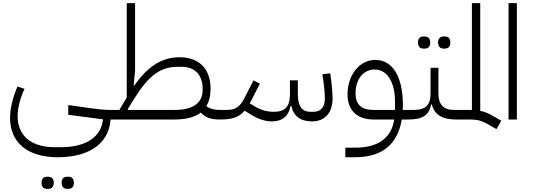

<svg xmlns="http://www.w3.org/2000/svg" viewBox="-20 -760 3388 1221"><path d="M407 441H415C436 441 450 429 450 402C450 376 436 364 415 364H407C386 364 372 376 372 402C372 429 386 441 407 441ZM279 441H287C308 441 322 429 322 402C322 376 308 364 287 364H279C258 364 244 376 244 402C244 429 258 441 279 441ZM347 240C559 240 684 143 684 -22L675 -32V-61C646 -61 594 -66 555 -72L414 -92V-30L635 -1C624 111 527 176 368 176H326C179 176 92 103 92 -22C92 -74 109 -137 136 -195L91 -210C62 -142 44 -71 44 -10C44 147 156 240 347 240Z M1379 0 1395 -16V-61H1379C1341 -61 1317 -67 1292 -85C1310 -114 1319 -151 1319 -197C1319 -322 1246 -396 1122 -396C1017 -396 925 -346 833 -215L830 -217L839 -310V-740H786V-140L739 -61H675L659 -45V0H1089C1161 0 1218 -14 1257 -44C1289 -11 1322 0 1379 0ZM1089 -61H795L792 -66L836 -136C928 -284 1004 -335 1109 -335H1135C1220 -335 1269 -284 1269 -191C1269 -102 1205 -61 1089 -61Z M1379 0C1455 0 1499 -13 1536 -56L1570 -35C1620 -3 1666 12 1710 12C1774 12 1815 -20 1828 -86H1833C1846 -23 1890 12 1964 12C2045 12 2095 -41 2095 -136C2095 -162 2092 -202 2087 -242L2080 -294L2030 -288L2038 -234C2043 -196 2046 -159 2046 -136C2046 -76 2019 -49 1972 -49H1956C1899 -49 1874 -85 1874 -163V-249H1824V-163C1824 -79 1791 -49 1720 -49C1678 -49 1636 -60 1591 -89L1568 -103C1572 -110 1575 -115 1578 -121L1633 -228L1592 -249L1539 -145C1507 -80 1480 -61 1420 -61H1395L1379 -45Z M2176 240H2238C2411 240 2509 157 2535 0H2574L2590 -16V-61H2541C2542 -71 2542 -82 2542 -94C2542 -273 2476 -379 2367 -379C2264 -379 2190 -280 2190 -160C2190 -59 2250 0 2356 0H2487C2469 116 2388 179 2238 179H2176ZM2241 -166C2241 -254 2289 -318 2363 -318C2443 -318 2492 -236 2492 -114V-61H2353C2278 -61 2241 -96 2241 -166Z M2801 -451H2809C2830 -451 2844 -463 2844 -490C2844 -516 2830 -528 2809 -528H2801C2780 -528 2766 -516 2766 -490C2766 -463 2780 -451 2801 -451ZM2673 -451H2681C2702 -451 2716 -463 2716 -490C2716 -516 2702 -528 2681 -528H2673C2652 -528 2638 -516 2638 -490C2638 -463 2652 -451 2673 -451ZM2574 0C2667 0 2707 -25 2722 -96H2726C2742 -31 2792 0 2880 0L2896 -16V-61H2867C2800 -61 2768 -95 2768 -167V-329H2718V-167C2718 -92 2687 -61 2613 -61H2590L2574 -45Z M3137 61 3168 8 3111 -25C3083 -41 3060 -50 3034 -55V-740H2981V-61H2896L2880 -45V0H2967C3018 0 3043 8 3081 29Z M3214 0H3267V-740H3214Z"/></svg>

Font: IBM Plex Arabic Light
Style: Regular
Weight: 300
Designer: Mike Abbink, Paul van der Laan, Pieter van Rosmalen, Wael Morcos, Khajak Apelian
Foundry: Bold Monday
Version: Version 1.0